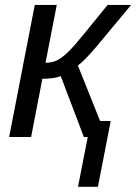

<svg xmlns="http://www.w3.org/2000/svg" viewBox="-20 -548 544 768"><path d="M422.9 -64 371.6 199.2H292L331.1 0H315.4L223.1 -243.2Q195.3 -232.9 149.4 -232.9L104.5 0H16.6L119.1 -528.3H207L162.1 -296.9Q175.8 -296.9 187.5 -299.6Q199.2 -302.2 209 -307.1Q229 -317.4 253.2 -340.8Q277.3 -364.3 315.4 -411.6L410.6 -528.3H504.4L372.6 -369.6Q318.4 -304.7 291.5 -286.1L380.4 -64Z"/></svg>

Font: Arimo
Style: Italic
Weight: 400
Italic angle: -12°
Designer: Steve Matteson
Foundry: Monotype Imaging Inc.
Version: Version 1.33